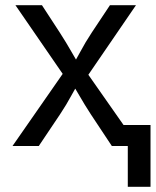

<svg xmlns="http://www.w3.org/2000/svg" viewBox="-20 -559 599 735"><path d="M27.8 0 243.2 -309.6 242.7 -243.2 39.1 -539.1H140.6L209 -434.1Q233.9 -395.5 253.4 -361.1Q272.9 -326.7 293.5 -293.9H248.5Q269.5 -326.7 287.6 -361.1Q305.7 -395.5 331.1 -434.1L400.9 -539.1H500.5L295.9 -240.2V-304.7L509.3 0H408.2L327.6 -121.6Q303.2 -159.2 284.2 -192.4Q265.1 -225.6 245.1 -256.8H290.5Q270.5 -225.6 252.7 -192.4Q234.9 -159.2 210 -121.6L128.4 0ZM469.2 156.2V0H432.6V-80.6H556.2V156.2Z"/></svg>

Font: Inter 18pt
Style: Regular
Weight: 400
Designer: Rasmus Andersson
Foundry: rsms
Version: Version 4.001;git-66647c0bb